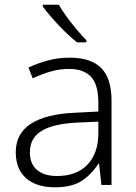

<svg xmlns="http://www.w3.org/2000/svg" viewBox="-20 -786 576 816"><path d="M276 -541Q366 -541 410 -497Q454 -453 454 -358V0H411L401 -90H398Q369 -45 327.5 -17.5Q286 10 212 10Q135 10 91 -28.5Q47 -67 47 -139Q47 -219 112 -260.5Q177 -302 301 -307L398 -312V-349Q398 -427 366.5 -460Q335 -493 274 -493Q233 -493 195 -482Q157 -471 119 -453L101 -499Q139 -517 183.5 -529Q228 -541 276 -541ZM308 -265Q206 -260 156.5 -229.5Q107 -199 107 -139Q107 -89 137.5 -63.5Q168 -38 222 -38Q305 -38 351 -85.5Q397 -133 398 -217V-269ZM230 -766Q242 -744 262.5 -716Q283 -688 305.5 -661Q328 -634 347 -615V-606H307Q282 -626 254 -653.5Q226 -681 201.5 -709Q177 -737 162 -758V-766Z"/></svg>

Font: Noto Sans Lao Looped Light
Style: Regular
Weight: 300
Designer: Mark Frömberg, Ben Mitchell
Foundry: The Fontpad Ltd
Version: Version 1.002; ttfautohint (v1.8.4.7-5d5b)